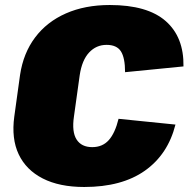

<svg xmlns="http://www.w3.org/2000/svg" viewBox="-20 -733 753 766"><path d="M316 13Q217 13 150.5 -21Q84 -55 54.5 -117.5Q25 -180 37 -268L60 -434Q73 -521 120 -583.5Q167 -646 243 -679.5Q319 -713 418 -713Q568 -713 641 -649Q714 -585 712 -468L479 -445Q479 -502 462.5 -528Q446 -554 405 -554Q364 -554 335.5 -523.5Q307 -493 298 -433L275 -268Q266 -207 285.5 -176.5Q305 -146 348 -146Q389 -146 414 -174Q439 -202 453 -259L680 -236Q650 -117 558 -52Q466 13 316 13Z"/></svg>

Font: Pathway Extreme SemiCondensed Black
Style: Italic
Weight: 900
Width: 4
Italic angle: -8°
Version: Version 1.001;gftools[0.9.26]